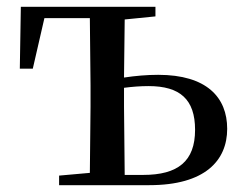

<svg xmlns="http://www.w3.org/2000/svg" viewBox="-20 -542 703 562"><path d="M153 0H417C580 0 645 -72 645 -165C645 -257 585 -323 443 -323C410 -323 376 -320 343 -315L345 -485L435 -494V-522H41L38 -341H76L110 -489H243L245 -292V-230L243 -36L153 -28ZM343 -285C366 -288 390 -290 415 -290C507 -290 551 -251 551 -162C551 -70 501 -30 399 -30H345L343 -230Z"/></svg>

Font: Noto Serif HK Medium
Style: Regular
Weight: 500
Designer: Ryoko NISHIZUKA 西塚涼子 (kana & ideographs); Frank Grießhammer (Latin, Greek & Cyrillic); Wenlong ZHANG 张文龙 (bopomofo); San
Foundry: Adobe
Version: Version 2.001;hotconv 1.1.0;makeotfexe 2.6.0